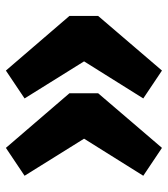

<svg xmlns="http://www.w3.org/2000/svg" viewBox="22 -618 583 668"><g transform="rotate(90 314.0 -284.5)"><path d="M323 -491 194 -285 323 -78 226 -13 36 -234V-334L226 -556ZM592 -491 463 -285 592 -78 495 -13 305 -234V-334L495 -556Z"/></g></svg>

Font: FiraGOUPP
Style: Bold
Weight: 700
Designer: bBox Type
Foundry: bBox Type GmbH
Version: Version 1.001